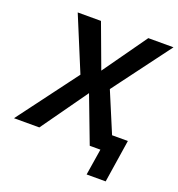

<svg xmlns="http://www.w3.org/2000/svg" viewBox="-180 -829 1035 1117"><g transform="rotate(20 337.5 -271.0)"><path d="M481 163 507 0H460L475 -102H640L599 163ZM-28 0 265 -392 264 -333 110 -705H254L356 -430H352L547 -705H703L424 -331L423 -386L585 0H441L331 -290H335L129 0Z"/></g></svg>

Font: Nunito Sans 7pt SemiCondensed
Style: Bold Italic
Weight: 700
Width: 4
Italic angle: -9°
Designer: Vernon Adams
Foundry: Vernon Adams
Version: Version 3.101;gftools[0.9.27]